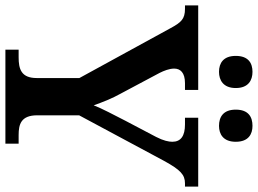

<svg xmlns="http://www.w3.org/2000/svg" viewBox="-144 -813 955 711"><g transform="rotate(90 333.5 -457.5)"><path d="M444 -791C475 -791 503 -807 503 -853C503 -900 475 -915 444 -915C411 -915 384 -900 384 -853C384 -807 411 -791 444 -791ZM244 -791C275 -791 304 -807 304 -853C304 -900 275 -915 244 -915C212 -915 185 -900 185 -853C185 -807 212 -791 244 -791ZM162 0H510V-49H478C438 -49 405 -58 405 -118V-273L574 -588C607 -648 625 -665 657 -665H669V-714H414V-665H439C481 -665 503 -650 503 -618C503 -605 499 -585 485 -558L425 -444C403 -401 380 -358 368 -327C357 -358 344 -393 322 -432L248 -571C240 -587 232 -607 232 -625C232 -648 247 -665 286 -665H311V-714H-2V-665H11C48 -665 61 -651 82 -612L267 -274V-116C267 -58 233 -49 190 -49H162Z"/></g></svg>

Font: Noto Serif Devanagari SemiBold
Style: Regular
Weight: 600
Designer: Universal Thirst, Indian Type Foundry and the Monotype Design Team
Foundry: Monotype Imaging Inc.
Version: Version 2.004